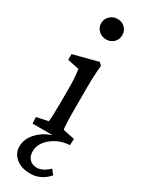

<svg xmlns="http://www.w3.org/2000/svg" viewBox="-227 -686 717 939"><g transform="rotate(30 131.5 -216.5)"><path d="M131.8 -536.1Q106.4 -536.1 88.9 -552.7Q71.3 -569.3 71.3 -593.8Q71.3 -617.7 89.1 -634.5Q106.9 -651.4 131.8 -651.4Q156.7 -651.4 173.6 -634.8Q190.4 -618.2 190.4 -593.8Q190.4 -568.8 173.6 -552.5Q156.7 -536.1 131.8 -536.1ZM137.7 217.8Q87.4 217.8 56.9 192.4Q26.4 167 26.4 128.9Q26.4 86.9 57.4 52.5Q88.4 18.1 138.7 0H26.4L24.4 -36.1L89.8 -49.8Q92.8 -69.3 93.8 -154.3V-218.8Q95.2 -292.5 86.9 -343.8L21.5 -357.4V-389.6L160.2 -425.8L174.8 -412.1Q168.9 -352.1 168.9 -284.2V-161.1Q168.9 -65.9 173.8 -49.8L239.3 -36.1L237.3 0Q181.2 2.4 137.9 36.9Q94.7 71.3 94.7 116.2Q94.7 144.5 110.1 160.6Q125.5 176.8 151.4 176.8Q184.1 176.8 219.7 142.6L240.2 168.9Q197.8 217.8 137.7 217.8Z"/></g></svg>

Font: Crimson Pro
Style: Regular
Weight: 400
Designer: Jacques Le Bailly
Foundry: Baron von Fonthausen
Version: Version 1.003